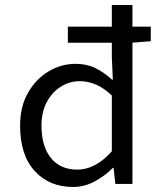

<svg xmlns="http://www.w3.org/2000/svg" viewBox="-20 -732 640 764"><path d="M271 12Q176 12 118 -51.5Q60 -115 60 -232Q60 -308 91.5 -363Q123 -418 173.5 -448Q224 -478 281 -478Q325 -478 359.5 -461Q394 -444 426 -415H429L425 -505V-712H507V0H439L432 -64H429Q399 -33 357.5 -10.5Q316 12 271 12ZM288 -57Q324 -57 358.5 -75.5Q393 -94 425 -130V-352Q392 -383 360.5 -396Q329 -409 298 -409Q256 -409 221 -386.5Q186 -364 165.5 -324.5Q145 -285 145 -233Q145 -150 182.5 -103.5Q220 -57 288 -57ZM250 -562V-626H580V-568L504 -562Z"/></svg>

Font: Source Code Variable
Style: Regular
Weight: 400
Monospace: yes
Designer: Paul D. Hunt, Teo Tuominen
Foundry: Adobe Systems Incorporated
Version: Version 1.010;hotconv 1.0.106;makeotfexe 2.5.65593